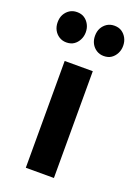

<svg xmlns="http://www.w3.org/2000/svg" viewBox="-142 -652 497 704"><g transform="rotate(20 107.0 -300.5)"><path d="M52.1 0V-416.7H161.8V0ZM34 -482.6Q18.1 -482.6 5.6 -490.6Q-6.9 -498.6 -13.9 -511.8Q-20.8 -525 -20.8 -541.7Q-20.8 -559 -13.9 -571.9Q-6.9 -584.7 5.2 -592.7Q17.4 -600.7 34 -600.7Q51.4 -600.7 63.2 -592.7Q75 -584.7 81.9 -571.5Q88.9 -558.3 88.9 -541.7Q88.9 -525.7 81.9 -512.2Q75 -498.6 63.2 -490.6Q51.4 -482.6 34 -482.6ZM179.9 -482.6Q163.9 -482.6 151.4 -490.6Q138.9 -498.6 131.9 -511.8Q125 -525 125 -541.7Q125 -559 131.9 -571.9Q138.9 -584.7 151 -592.7Q163.2 -600.7 179.9 -600.7Q197.2 -600.7 209 -592.7Q220.8 -584.7 227.8 -571.5Q234.7 -558.3 234.7 -541.7Q234.7 -525.7 227.8 -512.2Q220.8 -498.6 209 -490.6Q197.2 -482.6 179.9 -482.6Z"/></g></svg>

Font: Afacad Flux SemiBold
Style: Regular
Weight: 600
Designer: Kristian Moeller
Foundry: Dicotype
Version: Version 1.100